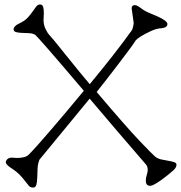

<svg xmlns="http://www.w3.org/2000/svg" viewBox="-20 -822 818 868"><path d="M659.7 18.1Q639.2 18.1 639.2 -4.4Q639.2 -19 643.6 -31.2Q653.3 -59.6 641.1 -77.1L630.9 -88.9L507.8 -231.9Q414.1 -341.8 385.3 -376L158.7 -100.6Q150.9 -82.5 149.9 -60.5Q148.9 -38.6 148.4 -19.3Q147.9 0 144.5 12.9Q141.1 25.9 129.4 25.9Q117.7 25.9 111.1 18.6Q104.5 11.2 95.2 -1Q67.4 -38.6 36.9 -57.9Q6.3 -77.1 6.3 -88.4Q6.3 -95.7 13.4 -102.5Q20.5 -109.4 33.7 -109.4L55.7 -107.9Q94.7 -107.9 109.1 -122.1Q123.5 -136.2 149.7 -165.5Q175.8 -194.8 209 -233.4Q276.4 -311.5 358.9 -411.6Q148.9 -659.2 137.9 -665.3Q127 -671.4 110.6 -672.1Q94.2 -672.9 78.9 -673.3Q63.5 -673.8 52.5 -677Q41.5 -680.2 41.5 -688.5Q41.5 -704.1 66.7 -715.8Q91.8 -727.5 105 -741.9Q118.2 -756.3 127.2 -769.5Q136.2 -782.7 143.6 -792.2Q150.9 -801.8 161.1 -801.8Q171.4 -801.8 174.8 -791.7Q178.2 -781.7 178.2 -761.7L176.8 -731.9Q176.8 -710.4 185.5 -691.9Q194.3 -673.3 202.4 -664.8Q210.4 -656.2 229.5 -633.1Q248.5 -609.9 272.5 -579.6Q343.8 -490.7 385.7 -441.4Q499.5 -578.6 574.2 -682.6Q579.1 -688.5 581.8 -701.7Q584.5 -714.8 584.5 -717.3L575.2 -784.2Q575.2 -798.8 589.4 -798.8Q599.1 -798.8 616 -785.9Q632.8 -772.9 652.6 -764.6Q672.4 -756.3 691.4 -748Q736.8 -728 736.8 -712.9Q736.8 -697.8 710.4 -694.3Q688.5 -694.3 658.2 -679.7Q604 -653.3 593.3 -639.2Q579.1 -615.7 515.1 -532.2Q451.2 -448.7 417 -406.2Q551.3 -247.6 609.9 -186.3Q668.5 -125 680.2 -115Q691.9 -105 708.5 -101.3Q725.1 -97.7 740.5 -95.2Q755.9 -92.8 766.8 -89.1Q777.8 -85.4 777.8 -77.6Q777.8 -64.5 764.4 -52.5Q751 -40.5 736.6 -29.1Q722.2 -17.6 707 -6.8Q671.4 18.1 659.7 18.1Z"/></svg>

Font: Snowburst One
Style: Regular
Weight: 400
Designer: Annet Stirling
Foundry: Annet Stirling
Version: Version 1.001